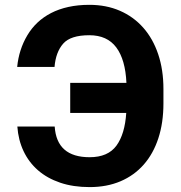

<svg xmlns="http://www.w3.org/2000/svg" viewBox="-20 -757 740 787"><path d="M92 -612.2Q109 -641 133.3 -664.1Q157.7 -687.1 189.3 -703.5Q220.9 -719.8 260.1 -728.5Q299.4 -737.2 346.2 -737.2Q415.5 -737.2 471.4 -712.9Q527.3 -688.6 567.1 -643.6Q606.9 -598.7 628.4 -534.8Q649.9 -470.9 649.9 -392V-333.1Q649.9 -253.9 629.1 -190.3Q608.3 -126.8 569.2 -82.4Q530.2 -38 474.1 -14Q418 9.9 347.3 9.9Q279.8 9.9 226.6 -8.2Q173.3 -26.3 135.7 -59.1Q98 -92 76.5 -137.6Q55 -183.2 51.1 -238.3H204.2Q212.4 -112.6 347.3 -112.6Q422.6 -112.6 457.4 -160.2Q491.8 -207.4 497.5 -294H267.8V-417.3H498.2Q494 -512.4 456.7 -562.5Q419.4 -612.6 346.2 -612.6Q269.2 -612.6 239 -578.1Q208.5 -543.3 203.5 -482.6H50.4Q57.5 -554.3 92 -612.2Z"/></svg>

Font: Inter P
Style: Bold
Weight: 700
Designer: Rasmus Andersson
Foundry: rsms
Version: Version 3.018;git-588b23468